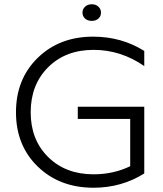

<svg xmlns="http://www.w3.org/2000/svg" viewBox="-20 -870 764 901"><path d="M419 -52Q512 -52 591 -90V-312H345V-369H657V-56Q550 11 419 11Q260 11 157.5 -88Q55 -187 55 -343Q55 -499 157 -598.5Q259 -698 417 -698Q550 -698 657 -631V-560Q547 -636 419 -636Q288 -636 206 -554.5Q124 -473 124 -343Q124 -214 206 -133Q288 -52 419 -52ZM411 -772Q391 -772 379 -783Q367 -794 367 -811Q367 -827 379 -838.5Q391 -850 411 -850Q430 -850 442 -838.5Q454 -827 454 -811Q454 -794 442 -783Q430 -772 411 -772Z"/></svg>

Font: Roundo
Style: Regular
Weight: 400
Designer: Namrata Goyal (Gurmukhi), Shiva Nallaperumal (Latin)
Foundry: Indian Type Foundry
Version: Version 1.000;PS 1.0;hotconv 1.0.88;makeotf.lib2.5.647800